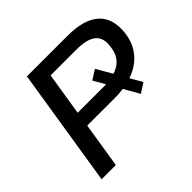

<svg xmlns="http://www.w3.org/2000/svg" viewBox="-169 -892 1078 1078"><g transform="rotate(-45 370.0 -352.5)"><path d="M62 0 174 -705H497Q628 -705 688.5 -649Q749 -593 735 -483Q725 -410 681 -360Q637 -310 562 -287L565 -306L614 -220L557 -183L496 -290L520 -277Q501 -274 481.5 -272Q462 -270 440 -270H218L175 0ZM231 -359H441Q454 -359 466 -359.5Q478 -360 489 -362L468 -340L417 -429L474 -465L533 -363L518 -369Q565 -381 591.5 -411Q618 -441 624 -491Q633 -555 597 -585Q561 -615 477 -615H272Z"/></g></svg>

Font: Nunito Sans 10pt SemiExpanded SemiBold
Style: Italic
Weight: 600
Width: 6
Italic angle: -9°
Designer: Vernon Adams
Foundry: Vernon Adams
Version: Version 3.101;gftools[0.9.27]